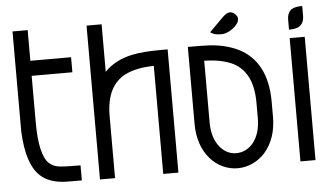

<svg xmlns="http://www.w3.org/2000/svg" viewBox="-51 -811 1573 899"><g transform="rotate(-5 736.0 -362.0)"><path d="M299.3 -2.9Q244.1 -2.9 224.1 -3.4Q147.9 -5.9 106 -43.9Q43 -100.6 36.6 -256.8V-726.1H107.9V-582H299.3V-511.2H107.9V-292.5Q107.9 -137.7 153.8 -96.7Q172.9 -80.1 201.2 -76.9Q229.5 -73.7 299.3 -73.7Z M752.9 0H681.6V-507.8Q600.1 -506.8 546.9 -480.5Q457 -435.1 455.1 -296.9V0H384.3V-723.1H455.1V-500Q505.4 -551.8 585.9 -568.4Q636.7 -579.1 717.3 -579.1H752.9Z M1031.7 3.9Q995.6 3.9 962.2 -11.5Q928.7 -26.9 903.3 -55.7Q848.1 -120.1 848.1 -221.7V-582.5Q909.7 -582.5 943.8 -581.1Q1024.4 -577.1 1085.9 -546.9Q1215.3 -481 1216.8 -295.9V-221.7Q1216.8 -120.6 1161.1 -55.7Q1135.3 -26.9 1101.6 -11.5Q1067.9 3.9 1031.7 3.9ZM1031.7 -66.9Q1076.2 -67.9 1107.9 -102.5Q1145.5 -147 1145.5 -221.7V-295.4Q1145 -437.5 1053.7 -483.9Q1000 -509.8 918.9 -511.2V-221.7Q918.9 -146.5 956.5 -102.5Q988.3 -66.9 1031.7 -66.9ZM1008.3 -627.9Q973.1 -627.9 958.5 -642.1L1024.9 -708.5Q1043.9 -726.6 1058.1 -726.6Q1071.8 -726.1 1082.3 -715.6Q1092.8 -705.1 1093.3 -697.8V-689.9Q1093.3 -676.3 1075.2 -658.2Q1042 -627.9 1008.3 -627.9Z M1327.1 -621.6V-666Q1327.1 -706.5 1353.5 -719.2Q1369.1 -726.6 1398.4 -726.6V-682.6Q1398.4 -642.1 1371.6 -629.4Q1356 -621.6 1327.1 -621.6ZM1397.5 -2.4H1326.7V-582H1397.5Z"/></g></svg>

Font: Greenwashing Machine
Style: Regular
Weight: 400
Designer: Tup Wanders
Foundry: Free font, DO NOT SELL
Version: Version 1.00;August 10, 2023;FontCreator 11.5.0.2430 64-bit